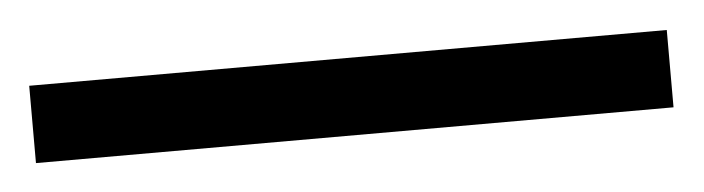

<svg xmlns="http://www.w3.org/2000/svg" viewBox="-23 1 517 141"><g transform="rotate(-5 235.0 71.5)"><path d="M0 100.4V43.4H470V100.4Z"/></g></svg>

Font: Literata 36pt
Style: Regular
Weight: 400
Designer: Latin by Veronika Burian and Jose Scaglione. Greek by Irene Vlachou. Cyrillic by Vera Evstafieva.
Foundry: TypeTogether
Version: Version 3.002